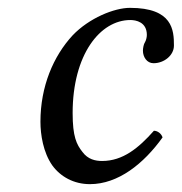

<svg xmlns="http://www.w3.org/2000/svg" viewBox="-20 -459 463 489"><path d="M209 10C281 10 346 -42 394 -109C391 -119 381 -126 372 -126C333 -82 293 -49 240 -49C223 -49 204 -53 190 -72C175 -91 165 -111 165 -171C165 -320 235 -408 312 -408C326 -408 354 -403 354 -370C354 -364 352 -356 349 -351C346 -347 344 -336 344 -330C344 -314 354 -298 371 -298C398 -298 423 -318 423 -343C423 -382 420 -439 311 -439C271 -439 207 -413 165 -369C116 -316 83 -239 83 -149C83 -116 90 -71 113 -38C134 -9 168 10 209 10Z"/></svg>

Font: Libertinus Serif
Style: Italic
Weight: 400
Italic angle: -12°
Designer: Philipp H. Poll, Khaled Hosny
Foundry: Caleb Maclennan
Version: Version 7.050;RELEASE